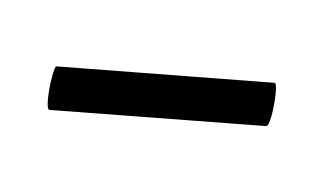

<svg xmlns="http://www.w3.org/2000/svg" viewBox="-32 -324 369 223"><g transform="rotate(15 152.5 -213.0)"><path d="M34 -164Q31 -164 29 -176.5Q27 -189 27 -202Q27 -215 29 -215L278 -262Q281 -263 283 -250Q285 -237 285 -224.5Q285 -212 282 -211Z"/></g></svg>

Font: Cormorant Light
Style: Bold Italic
Weight: 700
Italic angle: -10°
Version: Version 4.000